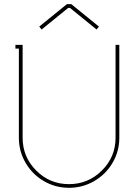

<svg xmlns="http://www.w3.org/2000/svg" viewBox="-20 -895 665 924"><path d="M308.1 -856.9 180.2 -752.9 168.9 -767.1 301.8 -875H323.2L456.1 -767.1L444.8 -752.9L316.9 -856.9ZM554.2 -231.9Q554.2 -166.5 521.5 -111.1Q488.8 -55.7 433.1 -23.4Q377.4 8.8 312 8.8Q246.6 8.8 191.2 -23.4Q135.7 -55.7 103.3 -111.1Q70.8 -166.5 70.8 -231.9V-661.1H54.2V-679.2H88.9V-231.9Q88.9 -139.6 154.3 -74.2Q219.7 -8.8 312 -8.8Q404.3 -8.8 470.2 -74.2Q536.1 -139.6 536.1 -231.9V-679.2H554.2Z"/></svg>

Font: Rawengulk
Style: Light
Weight: 300
Version: Version 0.92